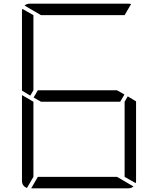

<svg xmlns="http://www.w3.org/2000/svg" viewBox="-20 -1020 856 1040"><path d="M161 -735V-531L144 -502L99 -529V-959Q99 -968 101 -972L161 -938ZM672 -498 717 -471V-41Q717 -32 715 -28L655 -62V-265V-469ZM631 -469H408H202L162 -492L185 -531H408H614L654 -508ZM202 -938 113 -990Q125 -1000 140 -1000H408H676Q686 -1000 690 -998L655 -938H408ZM614 -62 703 -10Q691 0 676 0H408H149L185 -62H408ZM126 -2Q99 -12 99 -41V-500V-505L139 -482L152 -474L161 -469V-265V-62Z"/></svg>

Font: DSEG7 Modern
Style: Light
Weight: 300
Designer: Keshikan(Twitter:@keshinomi_88pro)
Version: Version 0.46